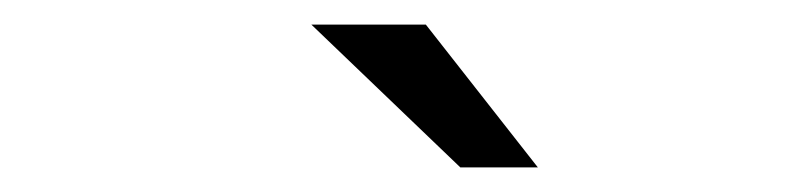

<svg xmlns="http://www.w3.org/2000/svg" viewBox="-20 -736 640 156"><path d="M354 -600 233 -716H326L417 -600Z"/></svg>

Font: Red Hat Display
Style: Italic
Weight: 300
Italic angle: -12°
Designer: Pentagram, MCKL
Foundry: Pentagram, MCKL
Version: Version 1.023